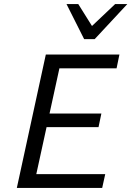

<svg xmlns="http://www.w3.org/2000/svg" viewBox="-20 -927 648 947"><path d="M484 0H63L206 -658H569L555 -590H273L159 -68H499ZM154 -300 169 -367H480L466 -300ZM395 -734 417 -783 548 -907H608L447 -734ZM395 -734 308 -907H366L443 -784L447 -734Z"/></svg>

Font: Ysabeau Office Medium
Style: Italic
Weight: 500
Italic angle: -12°
Designer: Christian Thalmann (Catharsis Fonts)
Version: Version 2.001;gftools[0.9.30]; featfreeze: tnum,lnum,ss02